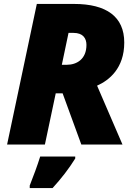

<svg xmlns="http://www.w3.org/2000/svg" viewBox="-20 -734 691 975"><path d="M16 0H208L263 -260H298L393 0H602L473 -299C534 -326 611 -387 611 -518C611 -649 521 -714 356 -714H167ZM294 -405 328 -567H353C402 -567 419 -539 419 -506C419 -433 369 -405 319 -405ZM131 221H247C291 173 329 124 362 71V61H184C171 104 148 165 131 208Z"/></svg>

Font: Noto Sans UI Black
Style: Italic
Weight: 900
Italic angle: -372°
Designer: Monotype Design Team
Foundry: Monotype Imaging Inc.
Version: Version 1.901